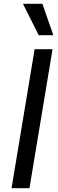

<svg xmlns="http://www.w3.org/2000/svg" viewBox="-20 -985 306 1005"><path d="M255 -727.3H161.2L40.5 0H134.2ZM100.1 -965.2 182.5 -800.8H259.2L201.7 -965.2Z"/></svg>

Font: Margiela Sans Text
Style: Italic
Weight: 400
Italic angle: -9.39999°
Designer: Stefan Endress, Andreas Faust
Version: Version 1.100;FEAKit 1.0